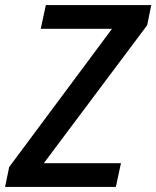

<svg xmlns="http://www.w3.org/2000/svg" viewBox="-37 -734 614 754"><path d="M-17 0 -1 -78 403 -621H123L143 -714H557L541 -635L135 -93H438L418 0Z"/></svg>

Font: Noto Sans Display Medium
Style: Italic
Weight: 500
Italic angle: -12°
Designer: Monotype Design Team
Foundry: Monotype Imaging Inc.
Version: Version 2.003